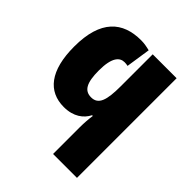

<svg xmlns="http://www.w3.org/2000/svg" viewBox="-218 -701 1079 1079"><g transform="rotate(45 322.0 -161.0)"><path d="M279 -562C134 -562 38 -482 38 -271C38 -80 113 11 237 11C314 11 360 -25 382 -69H388C384 -44 381 -5 381 28V240H571V-552H381V-298C381 -188 365 -136 307 -136C254 -136 231 -176 231 -274C231 -380 264 -409 301 -409C311 -409 318 -408 327 -406L349 -552C324 -558 304 -562 279 -562Z"/></g></svg>

Font: Noto Sans UI Black
Style: Regular
Weight: 900
Designer: Monotype Design Team
Foundry: Monotype Imaging Inc.
Version: Version 1.901